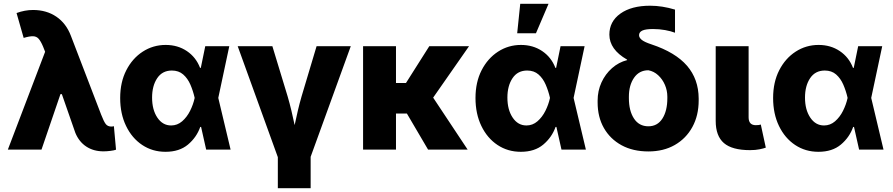

<svg xmlns="http://www.w3.org/2000/svg" viewBox="-20 -790 4714 1014"><path d="M526.4 9.3Q474.1 9.3 435.8 -15.9Q397.5 -41 377.9 -88.4L306.6 -293H299.3L199.2 0H21.5L218.3 -516.6L207.5 -543.9Q195.8 -571.8 184.3 -585Q172.9 -598.1 154.5 -598.6Q136.2 -599.1 105 -589.8L67.4 -721.2Q111.3 -737.3 154.3 -737.3Q225.6 -737.3 277.6 -701.9Q329.6 -666.5 354.5 -600.6L514.2 -184.6Q528.3 -147.9 538.6 -134.8Q548.8 -121.6 568.4 -121.6Q574.7 -121.6 581.5 -123.5L592.8 0.5Q583 4.4 563.2 6.8Q543.5 9.3 526.4 9.3Z M854 11.7Q785.2 11.7 731 -24.4Q676.8 -60.5 645.8 -124.8Q614.7 -189 614.7 -272.5Q614.7 -356 647 -418.9Q679.2 -481.9 733.9 -517.3Q788.6 -552.7 855 -552.7Q918.5 -552.7 966.8 -520.3Q1015.1 -487.8 1036.6 -431.6H1040.5L1064 -545.9H1190.9L1132.8 -272.9L1197.8 0H1068.8L1042 -119.6H1037.6Q1018.1 -64.5 972.7 -26.4Q927.2 11.7 854 11.7ZM1007.8 -272.9V-274.4Q999.5 -310.5 985.4 -343.3Q971.2 -376 947.5 -396.7Q923.8 -417.5 887.7 -417.5Q837.4 -417.5 810.3 -377.2Q783.2 -336.9 783.2 -274.4Q783.2 -210.4 811 -168.9Q838.9 -127.4 883.8 -127.4Q916.5 -127.4 941.9 -149.4Q967.3 -171.4 983.9 -204.6Q1000.5 -237.8 1007.8 -271.5Z M1447.3 204.1V40L1235.4 -545.9H1418.5L1499 -281.2Q1509.8 -244.1 1518.8 -206.5Q1527.8 -168.9 1536.1 -129.4Q1544.4 -168.9 1553.2 -206.5Q1562 -244.1 1572.8 -281.2L1651.9 -545.9H1832.5L1620.6 38.1V204.1Z M2071.3 -545.9V-351.6H2124L2247.1 -545.9H2457L2267.6 -274.4L2449.7 0H2240.7L2128.9 -190.4H2071.3V0H1897.5V-545.9Z M2730.5 11.7Q2661.6 11.7 2607.4 -24.4Q2553.2 -60.5 2522.2 -124.8Q2491.2 -189 2491.2 -272.5Q2491.2 -356 2523.4 -418.9Q2555.7 -481.9 2610.4 -517.3Q2665 -552.7 2731.4 -552.7Q2794.9 -552.7 2843.3 -520.3Q2891.6 -487.8 2913.1 -431.6H2917L2940.4 -545.9H3067.4L3009.3 -272.9L3074.2 0H2945.3L2918.5 -119.6H2914.1Q2894.5 -64.5 2849.1 -26.4Q2803.7 11.7 2730.5 11.7ZM2884.3 -272.9V-274.4Q2876 -310.5 2861.8 -343.3Q2847.7 -376 2824 -396.7Q2800.3 -417.5 2764.2 -417.5Q2713.9 -417.5 2686.8 -377.2Q2659.7 -336.9 2659.7 -274.4Q2659.7 -210.4 2687.5 -168.9Q2715.3 -127.4 2760.3 -127.4Q2793 -127.4 2818.4 -149.4Q2843.8 -171.4 2860.4 -204.6Q2877 -237.8 2884.3 -271.5ZM2711.4 -614.3 2727.5 -770H2877L2810.5 -614.3Z M3198.2 -606.9Q3198.2 -676.8 3256.6 -718.3Q3314.9 -759.8 3413.6 -759.8Q3476.6 -759.8 3544.9 -739.3V-617.2Q3523.4 -625.5 3492.7 -631.1Q3461.9 -636.7 3428.7 -636.7Q3390.1 -636.7 3372.6 -628.7Q3355 -620.6 3355 -604Q3355 -591.3 3369.1 -579.6Q3383.3 -567.9 3420.4 -555.7Q3546.9 -513.7 3608.2 -442.9Q3669.4 -372.1 3669.9 -269.5V-259.8Q3669.9 -180.2 3636.7 -119.4Q3603.5 -58.6 3543.9 -24.4Q3484.4 9.8 3404.3 9.8Q3322.8 9.8 3262.7 -22.9Q3202.6 -55.7 3169.4 -113.8Q3136.2 -171.9 3136.2 -249V-258.8Q3136.2 -310.1 3156.5 -354.5Q3176.8 -398.9 3212.2 -430.2Q3247.6 -461.4 3292.5 -472.7L3291 -475.6Q3198.7 -528.8 3198.2 -606.9ZM3301.3 -279.3V-271.5Q3301.3 -205.1 3328.1 -164.1Q3355 -123 3404.3 -123Q3452.1 -123 3478.3 -163.8Q3504.4 -204.6 3504.4 -271.5V-279.3Q3504.4 -312 3491.5 -342Q3478.5 -372.1 3455.8 -392.8Q3433.1 -413.6 3404.3 -418.9Q3356 -418.9 3328.6 -379.4Q3301.3 -339.8 3301.3 -279.3Z M3940.9 2.9Q3846.7 2.9 3803.2 -34.4Q3759.8 -71.8 3759.8 -151.4V-545.9H3933.6V-170.4Q3933.6 -128.9 3971.7 -128.9Q3990.2 -128.9 3998 -132.3L4024.4 -10.3Q4012.7 -5.9 3991.2 -1.5Q3969.7 2.9 3940.9 2.9Z M4302.2 11.7Q4233.4 11.7 4179.2 -24.4Q4125 -60.5 4094 -124.8Q4063 -189 4063 -272.5Q4063 -356 4095.2 -418.9Q4127.4 -481.9 4182.1 -517.3Q4236.8 -552.7 4303.2 -552.7Q4366.7 -552.7 4415 -520.3Q4463.4 -487.8 4484.9 -431.6H4488.8L4512.2 -545.9H4639.2L4581.1 -272.9L4646 0H4517.1L4490.2 -119.6H4485.8Q4466.3 -64.5 4420.9 -26.4Q4375.5 11.7 4302.2 11.7ZM4456.1 -272.9V-274.4Q4447.8 -310.5 4433.6 -343.3Q4419.4 -376 4395.8 -396.7Q4372.1 -417.5 4335.9 -417.5Q4285.6 -417.5 4258.5 -377.2Q4231.4 -336.9 4231.4 -274.4Q4231.4 -210.4 4259.3 -168.9Q4287.1 -127.4 4332 -127.4Q4364.7 -127.4 4390.1 -149.4Q4415.5 -171.4 4432.1 -204.6Q4448.7 -237.8 4456.1 -271.5Z"/></svg>

Font: Inter Extra Bold
Style: Regular
Weight: 800
Designer: Rasmus Andersson
Foundry: rsms
Version: Version 4.000;git-3c8e0fc